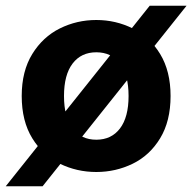

<svg xmlns="http://www.w3.org/2000/svg" viewBox="-30 -586 673 672"><path d="M494 -566H623L119 66H-10ZM46 -250Q46 -337 83 -397Q120 -457 179.5 -486.5Q239 -516 307 -516Q375 -516 434.5 -486.5Q494 -457 530.5 -397Q567 -337 567 -250Q567 -162 530.5 -102Q494 -42 434.5 -13Q375 16 307 16Q239 16 179.5 -13Q120 -42 83 -102Q46 -162 46 -250ZM420 -250Q420 -324 390 -363.5Q360 -403 307 -403Q254 -403 224 -363.5Q194 -324 194 -250Q194 -176 224 -136.5Q254 -97 307 -97Q360 -97 390 -136.5Q420 -176 420 -250Z"/></svg>

Font: Uncut Sans VF
Style: Regular
Weight: 400
Designer: Kasper Nordkvist
Foundry: Uncut Type
Version: Version 1.100;FEAKit 1.0